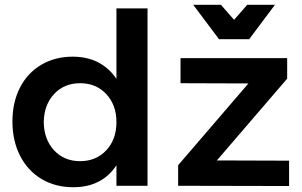

<svg xmlns="http://www.w3.org/2000/svg" viewBox="-20 -777 1265 803"><path d="M597 -742V0H467V-86Q438 -41 392.5 -17.5Q347 6 287 6Q211 6 153.5 -28.5Q96 -63 64 -125.5Q32 -188 32 -269Q32 -349 63.5 -410.5Q95 -472 152.5 -506Q210 -540 284 -540Q345 -540 391 -516Q437 -492 467 -447V-742ZM467 -266Q467 -338 424.5 -383.5Q382 -429 315 -429Q248 -429 206 -383.5Q164 -338 163 -266Q164 -194 206 -148.5Q248 -103 315 -103Q382 -103 424.5 -148.5Q467 -194 467 -266ZM735 -534H1181V-448L887 -106L1189 -105V1L725 0V-86L1019 -428L735 -429ZM1014 -757H1130L1022 -613H896L788 -757H904L959 -694Z"/></svg>

Font: Montserrat arm2 Medium
Style: Regular
Weight: 500
Designer: Julieta Ulanovsky
Foundry: Julieta Ulanovsky
Version: Version 6.000